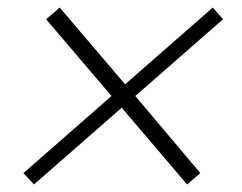

<svg xmlns="http://www.w3.org/2000/svg" viewBox="-20 -538 640 508"><path d="M70 -50 42 -80 275 -284 102 -487 138 -518 311 -315 543 -518 570 -487 338 -284 510 -80 475 -50 302 -253Z"/></svg>

Font: Nunito Sans 7pt ExtraLight
Style: Italic
Weight: 250
Italic angle: -9°
Designer: Vernon Adams
Foundry: Vernon Adams
Version: Version 3.101;gftools[0.9.27]